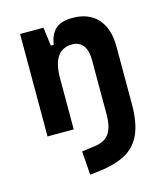

<svg xmlns="http://www.w3.org/2000/svg" viewBox="-113 -614 812 937"><g transform="rotate(-15 293.0 -146.0)"><path d="M226.6 234.4 217.8 114.3 285.2 105.5Q335 98.6 357.4 67.4Q379.9 36.1 379.9 -30.3V-304.2Q379.9 -351.6 360.6 -377.2Q341.3 -402.8 305.7 -402.8Q206.1 -402.8 206.1 -258.3V0H73.7V-517.6H191.9L204.1 -423.8H218.8Q226.1 -476.1 254.4 -501.7Q282.7 -527.3 340.3 -527.3Q422.4 -527.3 467.3 -477.5Q512.2 -427.7 512.2 -336.9V-45.9Q512.2 46.4 487.3 103.3Q462.4 160.2 410.2 189.5Q357.9 218.8 275.4 228.5Z"/></g></svg>

Font: Cascadia Mono
Style: Bold
Weight: 700
Monospace: yes
Designer: Aaron Bell
Foundry: Saja Typeworks
Version: Version 2404.023; ttfautohint (v1.8.4)